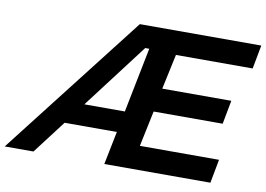

<svg xmlns="http://www.w3.org/2000/svg" viewBox="-129 -817 1295 934"><g transform="rotate(10 518.0 -350.0)"><path d="M1068 -583H689L652 -410H993L971 -293H630L593 -117H984L962 0H438L471 -164H213L88 0H-54L490 -700H1090ZM292 -269H492L556 -590H536Z"/></g></svg>

Font: TypoPRO Montserrat Alternates
Style: Italic
Weight: 500
Italic angle: -11.3°
Designer: Julieta Ulanovsky
Foundry: Julieta Ulanovsky
Version: Version 6.001